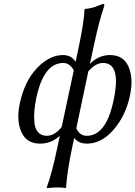

<svg xmlns="http://www.w3.org/2000/svg" viewBox="-20 -718 686 973"><path d="M217.3 -29.8Q256.8 -29.8 292.5 -74.2L354 -361.8Q333 -398.9 300.8 -398.9Q201.7 -398.9 164.1 -222.2Q156.7 -186.5 154.1 -155.8Q151.4 -125 154.5 -95Q157.7 -64.9 173.6 -47.4Q189.5 -29.8 217.3 -29.8ZM502 -398.9Q464.4 -398.9 427.7 -356.9L366.7 -67.9Q383.8 -29.8 419.4 -29.8Q517.6 -29.8 555.2 -208Q596.2 -398.9 502 -398.9ZM379.4 -481.9Q406.2 -607.9 408.2 -669.9L411.1 -672.9Q425.8 -673.8 439.7 -677Q453.6 -680.2 460.7 -682.6Q467.8 -685.1 482.4 -690.7Q497.1 -696.3 501.5 -698.2Q510.3 -698.2 508.3 -688Q481.4 -607.9 458.5 -500L435.5 -394Q480 -439 537.1 -439Q605.5 -439 631.3 -380.4Q657.2 -321.8 638.7 -233.9Q616.7 -130.9 555.4 -60.5Q494.1 9.8 420.9 9.8Q377.4 9.8 356 -19L345.2 32.2Q319.8 152.3 314.9 231.9L312 234.9Q298.8 231.9 264.6 231.9L216.8 234.9V231.9Q242.7 162.6 270 32.2L283.2 -29.8Q238.8 10.3 183.1 9.8Q114.7 9.8 88.4 -48.8Q62 -107.4 80.1 -192.9Q104.5 -307.1 167.5 -373Q230.5 -439 299.3 -439Q341.3 -439 363.3 -404.8Z"/></svg>

Font: Linux Biolinum
Style: Italic
Weight: 400
Italic angle: -12°
Designer: Philipp H. Poll
Foundry: Philipp H. Poll
Version: Version 1.1.3 ; ttfautohint (v0.9)